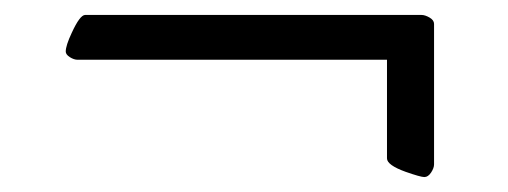

<svg xmlns="http://www.w3.org/2000/svg" viewBox="-20 -373 680 257"><path d="M68 -304Q68 -312 76 -329Q87 -353 94 -353H544Q549 -353 555 -349.5Q561 -346 561 -341V-153Q561 -148 557 -142Q553 -136 548 -136Q543 -136 523 -143Q498 -152 498 -161V-293H84Q79 -293 73.5 -296.5Q68 -300 68 -304Z"/></svg>

Font: Monomakh
Style: Regular
Weight: 400
Version: Version 1.200; ttfautohint (v1.8.4.7-5d5b)